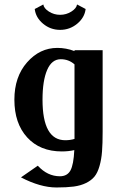

<svg xmlns="http://www.w3.org/2000/svg" viewBox="-20 -663 547 853"><path d="M43.9 0ZM322.3 -643.1 360.4 -623Q356 -585 323 -557.6Q290 -530.3 247.1 -530.3Q204.1 -530.3 171.4 -557.6Q138.7 -585 134.3 -623L172.4 -643.1Q174.8 -626 197.3 -611.6Q219.7 -597.2 247.1 -597.2Q274.4 -597.2 297.1 -611.6Q319.8 -626 322.3 -643.1ZM436 -439.9V-78.1Q436 -24.9 433.3 10Q430.7 44.9 422.1 74.7Q413.6 104.5 399.9 121.3Q386.2 138.2 362.5 149.9Q338.9 161.6 307.6 165.8Q276.4 169.9 231 169.9Q159.2 169.9 73.2 125L147.9 73.2Q190.9 120.1 246.1 120.1Q278.8 120.1 293 94.2Q307.1 68.4 310.1 3.9Q284.2 9.8 254.9 9.8Q157.7 9.8 100.8 -52.5Q43.9 -114.7 43.9 -220.2Q43.9 -321.8 100.3 -386Q156.7 -450.2 234.9 -450.2Q273.9 -450.2 311 -436V-439.9ZM311 -377Q285.2 -399.9 250 -399.9Q210 -399.9 189.5 -352.3Q168.9 -304.7 168.9 -220.2Q168.9 -40 270 -40Q292.5 -40 311 -45.9V-56.2Z"/></svg>

Font: Pfennig
Style: Bold
Weight: 700
Version: Version 20120410 ; ttfautohint (v0.8)